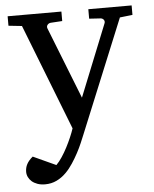

<svg xmlns="http://www.w3.org/2000/svg" viewBox="-51 -525 632 787"><g transform="rotate(-5 265.0 -132.0)"><path d="M467.8 -437 275.9 30.8Q271 43 262.9 61.8Q254.9 80.6 243.9 101.3Q232.9 122.1 219.2 142.8Q205.6 163.6 189.9 179.2Q171.9 197.3 150.4 207.5Q128.9 217.8 103 217.8Q85.4 217.8 71.8 212.9Q58.1 208 48.8 200Q39.6 191.9 34.7 181.6Q29.8 171.4 29.8 160.2Q29.8 143.1 37.4 128.7Q44.9 114.3 62 100.1L155.8 143.1Q168 130.9 179.9 112.8Q191.9 94.7 202.1 75Q212.4 55.2 220.9 35.4Q229.5 15.6 234.9 -1L64.9 -437L9.8 -442.9V-481.9H231V-442.9L183.1 -439.9Q174.8 -439 169.9 -432.6Q165 -426.3 168 -418L284.2 -123L402.8 -418Q406.2 -425.8 401.9 -432.4Q397.5 -439 389.2 -439.9L341.8 -442.9V-481.9H520V-442.9Z"/></g></svg>

Font: Charis SIL
Style: Regular
Weight: 400
Foundry: SIL International
Version: Version 4.112